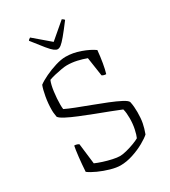

<svg xmlns="http://www.w3.org/2000/svg" viewBox="-222 -1037 1011 1144"><g transform="rotate(-30 283.5 -465.0)"><path d="M262 0Q234 0 195 -11Q156 -22 119.5 -38.5Q83 -55 62 -71Q65 -121 70.5 -169.5Q76 -218 81 -241Q92 -241 100 -238Q108 -235 112 -232L129 -91Q149 -82 178.5 -72.5Q208 -63 238 -56.5Q268 -50 287 -50Q305 -50 332.5 -57Q360 -64 386.5 -74Q413 -84 426 -92Q434 -109 441.5 -143.5Q449 -178 449 -217Q449 -234 447.5 -250.5Q446 -267 442 -281Q414 -293 371.5 -309Q329 -325 281 -343.5Q233 -362 189 -380Q145 -398 114.5 -414Q84 -430 76 -442Q75 -453 73 -463.5Q71 -474 71 -490Q71 -535 79 -580Q87 -625 97 -650Q118 -666 154.5 -683.5Q191 -701 230.5 -713Q270 -725 300 -725Q350 -725 401.5 -706.5Q453 -688 485 -665Q481 -621 474 -580.5Q467 -540 459 -514Q449 -514 441 -517Q433 -520 431 -522L412 -651Q383 -662 349.5 -669.5Q316 -677 281 -677Q267 -677 244 -673Q221 -669 197 -663.5Q173 -658 154 -651Q143 -626 137 -580.5Q131 -535 131 -493Q131 -483 131.5 -476Q132 -469 133 -462Q157 -450 199.5 -433.5Q242 -417 291.5 -398.5Q341 -380 387 -361.5Q433 -343 464.5 -326.5Q496 -310 500 -298Q504 -280 505.5 -261.5Q507 -243 507 -225Q507 -183 501 -152Q495 -121 482 -86Q465 -70 428.5 -49.5Q392 -29 347.5 -14.5Q303 0 262 0ZM284 -787Q274 -787 260.5 -797Q247 -807 224 -835Q201 -863 160 -916Q160 -921 175 -930L284 -837L393 -930Q408 -921 408 -916Q368 -863 344.5 -835Q321 -807 308 -797Q295 -787 284 -787Z"/></g></svg>

Font: Texturina 72pt Thin
Style: Regular
Weight: 100
Designer: Guillermo Torres Carreño
Foundry: Omnibus-Type
Version: Version 1.002; ttfautohint (v1.8.3)